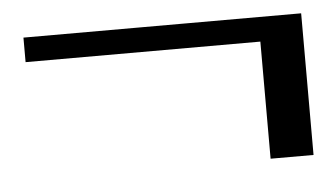

<svg xmlns="http://www.w3.org/2000/svg" viewBox="-32 -371 601 343"><g transform="rotate(-5 269.0 -199.0)"><path d="M20 -282V-326H518V-282ZM441 -72V-307H518V-72Z"/></g></svg>

Font: Libre Bodoni
Style: Italic
Weight: 400
Italic angle: -13°
Designer: Pablo Impallari, Rodrigo Fuenzalida
Foundry: Impallari Type
Version: Version 2.005;gftools[0.9.23]